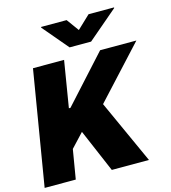

<svg xmlns="http://www.w3.org/2000/svg" viewBox="-135 -1068 1049 1177"><g transform="rotate(-15 389.0 -479.5)"><path d="M122.2 -727.3H319.6L271.3 -433.2H281.2L548.3 -727.3H778.4L480.1 -403.4L663.4 0H427.6L311.1 -272.7L230.1 -186.1L198.9 0H1.4ZM235.8 -958.8H397.7L454.5 -880.7L536.9 -958.8H698.9L698.2 -954.5L508.5 -792.6H372.2L235.1 -954.5Z"/></g></svg>

Font: Inter P Black
Style: Italic
Weight: 900
Italic angle: -9.40001°
Designer: Rasmus Andersson
Foundry: rsms
Version: Version 3.018;git-588b23468